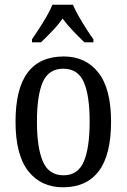

<svg xmlns="http://www.w3.org/2000/svg" viewBox="-20 -786 538 816"><path d="M248 10Q154 10 100 -59Q46 -128 46 -269Q46 -409 97.5 -477.5Q149 -546 251 -546Q344 -546 398 -477.5Q452 -409 452 -269Q452 -128 400 -59Q348 10 248 10ZM250 -41Q311 -41 336 -99Q361 -157 361 -269Q361 -381 336 -437.5Q311 -494 249 -494Q187 -494 162 -437.5Q137 -381 137 -269Q137 -157 162.5 -99Q188 -41 250 -41ZM116 -619Q129 -638 146 -664Q163 -690 178.5 -717Q194 -744 203 -766H290Q299 -744 314.5 -717Q330 -690 346.5 -664Q363 -638 377 -619V-606H339Q316 -628 291 -654Q266 -680 246 -707Q227 -680 202 -654Q177 -628 154 -606H116Z"/></svg>

Font: Noto Serif Sinhala Condensed
Style: Regular
Weight: 400
Width: 3
Designer: Jelle Bosma - Monotype Design Team
Foundry: Monotype Imaging Inc.
Version: Version 2.007; ttfautohint (v1.8.4.7-5d5b)